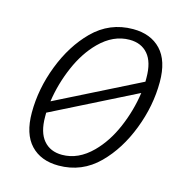

<svg xmlns="http://www.w3.org/2000/svg" viewBox="-103 -762 819 870"><g transform="rotate(15 307.0 -327.5)"><path d="M416 -669.9Q499 -669.9 546.6 -619.6Q594.2 -569.3 594.2 -469.2Q594.2 -357.4 551.5 -246.6Q508.8 -135.7 436 -63Q357.9 15.1 248 15.1Q165 15.1 117.4 -35.4Q69.8 -85.9 69.8 -186Q69.8 -297.9 112.5 -408.4Q155.3 -519 228 -591.8Q306.2 -669.9 416 -669.9ZM272.9 -555.2Q219.7 -502 185.1 -421.6Q150.4 -341.3 138.2 -256.8L530.8 -454.1V-472.2Q530.8 -545.9 499.5 -582.5Q468.3 -619.1 413.1 -619.1Q336.9 -619.1 272.9 -555.2ZM251 -36.1Q327.1 -36.1 391.1 -100.1Q444.8 -153.8 479.2 -234.1Q513.7 -314.5 525.9 -399.9L132.8 -202.1V-183.1Q132.8 -109.9 164.3 -73Q195.8 -36.1 251 -36.1Z"/></g></svg>

Font: IntelOne Mono Light
Style: Italic
Weight: 300
Italic angle: -16°
Designer: Fred Shallcrass
Foundry: Frere-Jones Type LLC
Version: Version 1.200;hotconv 1.1.0;makeotfexe 2.6.0;FJTRelease1.2